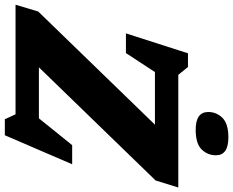

<svg xmlns="http://www.w3.org/2000/svg" viewBox="-112 -856 1011 834"><g transform="rotate(90 394.0 -438.5)"><path d="M791 -707 760.5 -608.5 269 -101.5H490.5L607 -246H690L564 46.5H494.5L473 0H-3L26.5 -98.5L518 -605.5H289.5L207 -479.5H121.5L208 -749H267.5L301.5 -707ZM540 -782.5Q463 -782.5 463 -837Q463 -872.5 488.2 -898.5Q513.5 -924.5 573.5 -924.5Q651 -924.5 651 -870.5Q651 -834.5 625.8 -808.5Q600.5 -782.5 540 -782.5Z"/></g></svg>

Font: Newsreader 6pt
Style: Bold Italic
Weight: 700
Italic angle: -17°
Designer: Hugues Gentile
Foundry: Production Type
Version: Version 1.003; ttfautohint (v1.8.3)